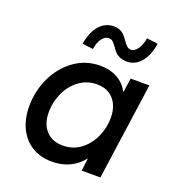

<svg xmlns="http://www.w3.org/2000/svg" viewBox="-129 -804 843 917"><g transform="rotate(20 292.0 -345.5)"><path d="M44 -204Q44 -281.5 76.5 -350Q109 -418.5 167 -460Q225 -501.5 298 -501.5Q349 -501.5 386.8 -480Q424.5 -458.5 443.5 -420L454.5 -493H549.5L480 0H385L393 -65Q334.5 8.5 235 8.5Q176.5 8.5 133.2 -18.5Q90 -45.5 67 -93.8Q44 -142 44 -204ZM429.5 -284.5Q429.5 -323 415.5 -352Q401.5 -381 375.8 -396.8Q350 -412.5 314.5 -412.5Q263 -412.5 223.5 -383.2Q184 -354 162.8 -307Q141.5 -260 141.5 -209Q141.5 -150.5 172.5 -116Q203.5 -81.5 258 -81.5Q309.5 -81.5 348.5 -110.8Q387.5 -140 408.5 -187Q429.5 -234 429.5 -284.5ZM329.5 -610.5Q318.5 -625.5 310.8 -632.2Q303 -639 291.5 -639Q272 -639 256.8 -618.8Q241.5 -598.5 236.5 -564.5L181.5 -571Q192.5 -634 222.2 -667.2Q252 -700.5 295 -700.5Q314 -700.5 327.2 -694Q340.5 -687.5 348.8 -678.5Q357 -669.5 367.5 -654.5Q378.5 -638.5 387.2 -630.8Q396 -623 408.5 -623Q426 -623 441.2 -644.5Q456.5 -666 462 -700.5L519 -693.5Q508.5 -630.5 479.2 -596.8Q450 -563 409 -563Q387 -563 372.2 -569.8Q357.5 -576.5 348.5 -586Q339.5 -595.5 329.5 -610.5Z"/></g></svg>

Font: HK Grotesk Medium
Style: Italic
Weight: 500
Italic angle: -8°
Designer: Alfredo Marco Pradil
Foundry: Hanken Design Co.
Version: Version 3.004